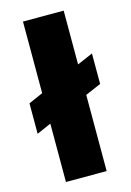

<svg xmlns="http://www.w3.org/2000/svg" viewBox="-114 -795 582 852"><g transform="rotate(-15 177.0 -368.5)"><path d="M80 0V-268L14 -239V-379L80 -408V-737H267V-490L339 -521V-381L267 -350V0Z"/></g></svg>

Font: Tomorrow
Style: Bold
Weight: 700
Designer: Tony de Marco, Monica Rizzolli
Foundry: Just in Type
Version: Version 2.002